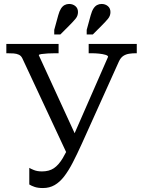

<svg xmlns="http://www.w3.org/2000/svg" viewBox="-20 -932 723 970"><path d="M393 -205Q369 -152 347.5 -110.5Q326 -69 304 -40.5Q282 -12 256 3Q230 18 197 18Q172 18 155.5 12.5Q139 7 128 0V-84Q134 -80 151 -73Q168 -66 192 -66Q228 -66 252 -82Q276 -98 297 -133Q305 -146 314 -164L93 -637Q87 -650 75.5 -655.5Q64 -661 49 -662Q34 -663 17 -663H12V-710H276V-663H259Q241 -663 222 -662Q203 -661 189.5 -659Q176 -657 176 -653L357 -259L526 -645Q526 -651 513 -655Q500 -659 481 -661Q462 -663 443 -663H428V-710H671V-663H666Q649 -663 632.5 -660.5Q616 -658 603 -649.5Q590 -641 581 -622ZM274 -854Q280 -876 288 -888.5Q296 -901 306.5 -906.5Q317 -912 329 -912Q348 -912 361 -901Q374 -890 374 -871Q374 -852 361.5 -837Q349 -822 329 -802L285 -758H254V-781ZM438 -854Q444 -876 452 -888.5Q460 -901 470.5 -906.5Q481 -912 493 -912Q512 -912 525 -901Q538 -890 538 -871Q538 -852 525.5 -837Q513 -822 493 -802L449 -758H418V-781Z"/></svg>

Font: Roboto Serif 20pt
Style: Regular
Weight: 400
Designer: Greg Gazdowicz
Foundry: Commercial Type
Version: Version 1.008